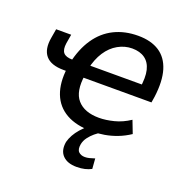

<svg xmlns="http://www.w3.org/2000/svg" viewBox="-126 -622 903 935"><g transform="rotate(20 325.5 -154.5)"><path d="M381 9Q299 9 247 -20.5Q195 -50 173.5 -105.5Q152 -161 162 -239L171 -225H149Q83 -225 55.5 -257.5Q28 -290 39 -352L47 -399H125L117 -352Q112 -318 125 -302.5Q138 -287 172 -287H192L166 -267Q183 -345 219.5 -398.5Q256 -452 310.5 -479Q365 -506 434 -506Q501 -506 544 -478Q587 -450 604 -394Q621 -338 610 -254L605 -223H239L255 -238Q241 -149 277.5 -107Q314 -65 390 -65Q425 -65 466.5 -75.5Q508 -86 547 -112L572 -47Q542 -27 509.5 -14.5Q477 -2 444 3.5Q411 9 381 9ZM428 -438Q390 -438 355 -418.5Q320 -399 295.5 -361.5Q271 -324 259 -269L249 -289H550L528 -267Q538 -327 529 -364Q520 -401 494 -419.5Q468 -438 428 -438ZM369 197Q321 197 296.5 171.5Q272 146 280 100Q290 62 321 26.5Q352 -9 399 -35L425 0Q411 7 395.5 20Q380 33 367.5 49.5Q355 66 351 86Q346 114 358 126Q370 138 391 138Q402 138 414 135Q426 132 441 127L445 180Q430 188 411.5 192.5Q393 197 369 197Z"/></g></svg>

Font: Nunito Sans 7pt SemiCondensed Medium
Style: Italic
Weight: 500
Width: 4
Italic angle: -9°
Designer: Vernon Adams
Foundry: Vernon Adams
Version: Version 3.101;gftools[0.9.27]